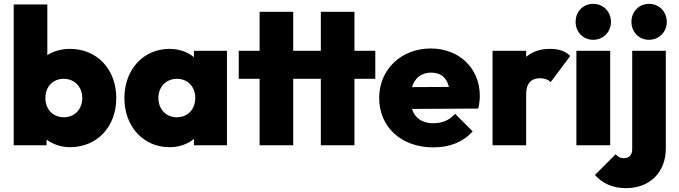

<svg xmlns="http://www.w3.org/2000/svg" viewBox="-20 -752 3517 994"><path d="M342 10C484 10 582 -97 582 -244C582 -392 484 -499 342 -499C298 -499 257 -487 225 -467V-729H51V0H221V-29C254 -5 297 10 342 10ZM215 -245C215 -303 254 -344 310 -344C366 -344 406 -302 406 -245C406 -186 366 -145 311 -145C254 -145 215 -186 215 -245Z M858 10C908 10 952 -6 984 -33V0H1155V-489H984V-456C952 -483 907 -499 858 -499C722 -499 624 -392 624 -244C624 -97 722 10 858 10ZM800 -245C800 -302 840 -344 896 -344C952 -344 991 -303 991 -245C991 -186 952 -145 895 -145C840 -145 800 -186 800 -245Z M1324 0H1498V-344H1641V0H1815V-344H1923V-489H1815V-691H1641V-489H1498V-691H1324V-489H1216V-344H1324Z M2223 11C2309 11 2378 -17 2427 -72L2336 -163C2307 -130 2270 -114 2223 -114C2166 -114 2128 -140 2113 -188L2456 -190C2462 -217 2464 -237 2464 -256C2464 -398 2358 -501 2210 -501C2057 -501 1943 -392 1943 -245C1943 -94 2058 11 2223 11ZM2113 -301C2127 -349 2163 -376 2212 -376C2262 -376 2292 -351 2304 -302Z M2530 0H2704V-266C2704 -320 2730 -347 2776 -347C2801 -347 2819 -339 2831 -327L2932 -462C2908 -487 2874 -499 2828 -499C2777 -499 2737 -485 2704 -458V-489H2530Z M2964 0H3139V-489H2964ZM2960 -639C2960 -587 2998 -546 3051 -546C3104 -546 3143 -587 3143 -639C3143 -691 3104 -732 3051 -732C2998 -732 2960 -691 2960 -639Z M3221 222C3344 222 3427 140 3427 17V-489H3253V20C3253 53 3235 67 3209 67C3194 67 3181 62 3167 47L3060 154C3098 196 3149 222 3221 222ZM3249 -639C3249 -587 3287 -546 3340 -546C3393 -546 3432 -587 3432 -639C3432 -691 3393 -732 3340 -732C3287 -732 3249 -691 3249 -639Z"/></svg>

Font: MV Cash ExtraBold
Style: Regular
Weight: 800
Designer: Rodrigo Fuenzalida
Foundry: fragTYPE
Version: Version 1.100;Glyphs 3.1.2 (3151)